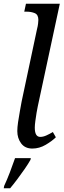

<svg xmlns="http://www.w3.org/2000/svg" viewBox="-25 -780 338 1021"><path d="M147 10Q108 10 87.5 -17.5Q67 -45 67 -83Q67 -102 71 -130Q75 -158 80.5 -187.5Q86 -217 90 -240L172 -626Q176 -641 177.5 -654.5Q179 -668 179 -674Q179 -702 160 -710Q141 -718 116 -718H104L113 -760H293L176 -215Q173 -202 169.5 -180.5Q166 -159 163 -137Q160 -115 160 -101Q160 -52 189 -52Q204 -52 221 -59.5Q238 -67 256 -78L272 -50Q252 -30 218 -10Q184 10 147 10ZM-3 209Q12 177 27.5 136.5Q43 96 55 61H139L137 70Q126 90 107 117.5Q88 145 67 173Q46 201 29 221H-5Z"/></svg>

Font: Noto Serif SemiCondensed
Style: Italic
Weight: 400
Width: 4
Italic angle: -12°
Designer: Monotype Design Team
Foundry: Monotype Imaging Inc.
Version: Version 2.013